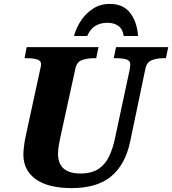

<svg xmlns="http://www.w3.org/2000/svg" viewBox="-20 -956 884 986"><path d="M348 10Q228 10 164 -35.5Q100 -81 100 -163Q100 -179 103.5 -207Q107 -235 111 -252L184 -589Q191 -619 191 -625Q191 -645 170.5 -651Q150 -657 119 -657H106L117 -714H486L474 -657H461Q428 -657 401 -647.5Q374 -638 367 -603L290 -251Q287 -237 282.5 -212.5Q278 -188 278 -167Q278 -65 393 -65Q451 -65 486.5 -89Q522 -113 541 -154Q560 -195 571 -248L645 -594Q647 -603 648 -612Q649 -621 649 -625Q649 -645 629 -651Q609 -657 577 -657H564L576 -714H844L832 -657H819Q786 -657 759.5 -647Q733 -637 726 -600L648 -227Q623 -110 550.5 -50Q478 10 348 10ZM360 -771Q370 -810 394.5 -848Q419 -886 457 -911Q495 -936 544 -936Q613 -936 648.5 -889.5Q684 -843 689 -771H615Q611 -806 588.5 -822.5Q566 -839 532 -839Q496 -839 469.5 -823Q443 -807 428 -771Z"/></svg>

Font: Noto Serif ExtraBold
Style: Italic
Weight: 800
Italic angle: -12°
Designer: Monotype Design Team
Foundry: Monotype Imaging Inc.
Version: Version 2.013